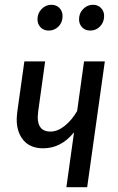

<svg xmlns="http://www.w3.org/2000/svg" viewBox="-20 -784 494 804"><path d="M345 0H258L290 -230Q236 -163 161 -163Q107 -163 78.5 -196.5Q50 -230 50 -283Q50 -293 52 -313L82 -527H169L140 -318Q138 -300 138 -294Q138 -233 191 -233Q221 -233 251 -257Q281 -281 303 -319L332 -527H419ZM137 -703Q137 -729 154.5 -746.5Q172 -764 195 -764Q216 -764 229 -750.5Q242 -737 242 -717Q242 -690 225 -673Q208 -656 184 -656Q163 -656 150 -669.5Q137 -683 137 -703ZM311 -703Q311 -729 328.5 -746.5Q346 -764 369 -764Q390 -764 403 -750.5Q416 -737 416 -717Q416 -691 399 -673.5Q382 -656 358 -656Q337 -656 324 -669.5Q311 -683 311 -703Z"/></svg>

Font: Fira Sans Extra Condensed
Style: Italic
Weight: 400
Width: 3
Italic angle: -8°
Designer: Carrois Corporate & Edenspiekermann AG
Foundry: Carrois Corporate GbR & Edenspiekermann AG
Version: Version 4.203